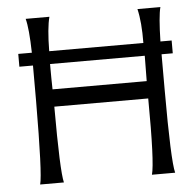

<svg xmlns="http://www.w3.org/2000/svg" viewBox="-48 -669 730 717"><g transform="rotate(-5 317.5 -310.5)"><path d="M610 -493V-445H568V-310Q568 -46 580 0H493Q506 -46 504 -285H152Q152 -44 163 0H74Q85 -39 86 -312V-445H35V-493H86Q84 -584 74 -621H163Q152 -580 151 -493H504Q505 -571 493 -621H579Q570 -587 568 -493ZM505 -445H150Q150 -387 151 -350H504Q505 -401 505 -445Z"/></g></svg>

Font: GFS Neohellenic Rg
Style: Regular
Weight: 400
Designer: Takis Katsoulidis and George D. Matthiopoulos
Foundry: Takis Katsoulidis and George D. Matthiopoulos
Version: Version 1.0